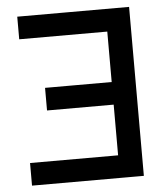

<svg xmlns="http://www.w3.org/2000/svg" viewBox="-51 -739 688 785"><g transform="rotate(-5 293.0 -346.5)"><path d="M507.8 0H410.2V-693.4H507.8ZM507.8 0H48.8V-92.8H507.8ZM507.8 -300.8H136.7V-393.6H507.8ZM507.8 -600.6H48.8V-693.4H507.8Z"/></g></svg>

Font: Cascadia Mono PL
Style: Regular
Weight: 400
Monospace: yes
Designer: Aaron Bell
Foundry: Saja Typeworks
Version: Version 2102.003